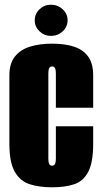

<svg xmlns="http://www.w3.org/2000/svg" viewBox="-20 -786 435 818"><path d="M202 12Q148 12 107 -1Q66 -14 43 -54Q20 -94 20 -173V-465Q20 -515 43 -544.5Q66 -574 107 -587Q148 -600 202 -600Q257 -600 296 -587Q335 -574 356 -544.5Q377 -515 377 -465V-327H218V-473Q218 -485 216 -491.5Q214 -498 210.5 -500.5Q207 -503 202 -503Q197 -503 193.5 -500.5Q190 -498 188 -491.5Q186 -485 186 -473V-110Q186 -99 188 -92Q190 -85 193.5 -82.5Q197 -80 202 -80Q207 -80 210.5 -82.5Q214 -85 216 -92Q218 -99 218 -110V-248H377V-174Q377 -94 356 -54Q335 -14 296 -1Q257 12 202 12ZM197 -633Q169 -633 148.5 -652.5Q128 -672 128 -699Q128 -727 148.5 -746.5Q169 -766 197 -766Q226 -766 247 -746.5Q268 -727 268 -700Q268 -672 247 -652.5Q226 -633 197 -633Z"/></svg>

Font: Alumni Sans Black
Style: Regular
Weight: 900
Designer: Robert E. Leuschke
Foundry: Robert E. Leuschke
Version: Version 1.018